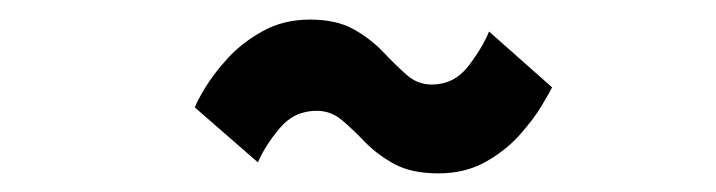

<svg xmlns="http://www.w3.org/2000/svg" viewBox="-20 -516 750 201"><path d="M439 -334.5Q411 -334.5 393 -344.2Q375 -354 362.2 -367.2Q349.5 -380.5 338 -390.2Q326.5 -400 311.5 -400Q288 -400 272.8 -381.8Q257.5 -363.5 250 -346L184 -403.5Q185.5 -408.5 194.2 -423.2Q203 -438 218.2 -454.8Q233.5 -471.5 255.2 -483.5Q277 -495.5 304.5 -495.5Q332.5 -495.5 350.5 -485.2Q368.5 -475 381.2 -461.5Q394 -448 405.5 -437.8Q417 -427.5 432 -427.5Q455 -427.5 469.8 -446.2Q484.5 -465 492 -483L558 -424.5Q555.5 -419.5 547 -405.2Q538.5 -391 523.8 -374.5Q509 -358 487.8 -346.2Q466.5 -334.5 439 -334.5Z"/></svg>

Font: League Mono
Style: Bold
Weight: 700
Width: 6
Designer: Tyler Finck
Foundry: The League of Moveable Type / Tyler Finck
Version: Version 2.300;RELEASE